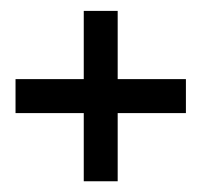

<svg xmlns="http://www.w3.org/2000/svg" viewBox="-20 -509 373 356"><path d="M135.3 -172.9V-299.3H8.8V-362.3H135.3V-488.8H198.2V-362.3H324.7V-299.3H198.2V-172.9Z"/></svg>

Font: Fibel Vienna LRS
Style: Regular
Weight: 400
Designer: Peter Wiegel
Foundry: Peter Wioegel
Version: Version 000.000